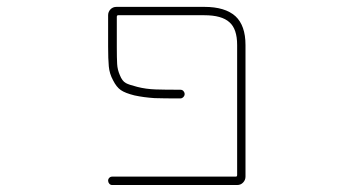

<svg xmlns="http://www.w3.org/2000/svg" viewBox="-20 -564 1040 561"><path d="M307.6 -23.4Q302.7 -23.4 299.3 -27.3Q295.9 -31.2 295.9 -36.1Q295.9 -41 299.3 -44.4Q302.7 -47.9 307.6 -47.9H668.9Q672.9 -47.9 672.9 -52.7V-432.6Q672.9 -479.5 650.4 -499Q627.9 -519.5 577.1 -519.5H325.2Q321.3 -519.5 321.3 -514.6V-427.7Q321.3 -393.6 322.3 -377Q323.2 -360.4 330.1 -344.7Q336.9 -327.1 347.7 -321.3Q356.4 -316.4 381.3 -310.1Q406.2 -303.7 434.6 -302.7Q459 -301.8 506.8 -301.8Q512.7 -301.8 516.1 -297.9Q519.5 -293.9 519.5 -289.1Q519.5 -284.2 515.6 -280.3Q511.7 -276.4 506.8 -276.4Q459 -276.4 431.6 -277.3Q400.4 -279.3 373 -285.2Q345.7 -292 333 -300.8Q320.3 -309.6 310.5 -329.1Q299.8 -348.6 297.9 -370.1Q295.9 -391.6 295.9 -427.7V-519.5Q295.9 -529.3 302.7 -536.6Q309.6 -543.9 320.3 -543.9H577.1Q637.7 -543.9 668 -516.6Q697.3 -489.3 697.3 -432.6V-47.9Q697.3 -38.1 690.4 -30.8Q683.6 -23.4 672.9 -23.4Z"/></svg>

Font: Rounded-X Mgen+ 1mn thin
Style: Regular
Weight: 100
Designer: [Source Han Sans]
Ryoko NISHIZUKA  (kana & ideographs); Paul D. Hunt (Latin, Greek & Cyrillic); Wenlong ZHANG  (bopomofo
Version: Version 1.059.20150602